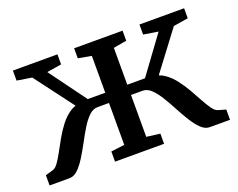

<svg xmlns="http://www.w3.org/2000/svg" viewBox="-93 -717 1094 881"><g transform="rotate(-20 454.0 -276.5)"><path d="M13.5 0V-50L50 -60.5Q64 -64 77.5 -83Q91 -102 105.8 -129.5Q120.5 -157 137.5 -187Q154.5 -217 175.2 -244Q196 -271 221.5 -288.8Q247 -306.5 278.5 -308.5L281 -263L108 -492.5L35.5 -504V-553H253V-504L181.5 -492.5L313.5 -312.5H399V-492.5L334.5 -504V-553H571V-504L506.5 -492.5V-312.5H593L725 -492.5L653.5 -504V-553H871.5V-504L799.5 -492.5L626.5 -263L629 -308.5Q660.5 -306.5 686 -288.8Q711.5 -271 732.2 -244Q753 -217 770.2 -187Q787.5 -157 802.2 -129.5Q817 -102 830.8 -83Q844.5 -64 858 -60.5L894.5 -50V0H796Q773.5 0 753.8 -19Q734 -38 715.5 -67.8Q697 -97.5 679.2 -131.2Q661.5 -165 643 -195Q624.5 -225 605 -243.8Q585.5 -262.5 563 -262.5H506.5V-58L572.5 -49.5V0H333V-49.5L399 -58V-262.5H343Q321 -262.5 301.2 -243.8Q281.5 -225 263.2 -195Q245 -165 227 -131.2Q209 -97.5 190.5 -67.8Q172 -38 152.5 -19Q133 0 110.5 0Z"/></g></svg>

Font: Merriweather 24pt Medium
Style: Regular
Weight: 500
Designer: Eben Sorkin
Foundry: Eben Sorkin
Version: Version 2.100